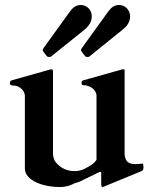

<svg xmlns="http://www.w3.org/2000/svg" viewBox="-20 -739 626 772"><path d="M392 13C394.5 12.4 400.1 10 401 10L549 -51C552 -52 554 -55 556 -58C556 -62 557 -64 557 -65C557 -67 557 -70 556 -74C556 -79 555 -81 554 -81L525 -79C494.9 -79 483 -91.4 481 -119V-456C482 -459 480 -460 477 -460H470C468 -459 466 -459 464 -458L315 -416C309.3 -414.1 308 -412.1 308 -405C308 -402 309 -400 310 -398C311 -398 313 -397 316 -396H324C326 -395 329 -395 331 -394C348.2 -390.2 365.9 -376.1 368 -357V-96C364 -90 358 -84 352 -79C332.3 -66.7 311.3 -51 281 -51C241.6 -51 217.4 -68.8 200 -92C196 -102 193 -112 193 -123V-452C193 -457 191 -460 188 -460H182C180 -459 178 -459 176 -458L27 -416C21.6 -414.2 20 -410.8 20 -404C20 -398.4 22.4 -396 28 -396C30 -395 32 -395 35 -395C56.4 -395 77.7 -376.9 80 -356V-62C80 -49 85 -37 94 -28C118.4 -0.8 169.9 13 221 13C245.7 13 263.5 6.3 280 -2C287 -4 294 -6 301 -9L379 -47C379 -48 379 -48 380 -48H382C385 -48 386 -47 387 -46V1C387 5.5 387.8 13 392 13ZM156 -529 167 -515C168.7 -511.5 172.3 -510 178 -510H182C184 -511 185 -512 187 -513L319 -619C332.2 -630.3 349 -647.2 349 -673C349 -698.9 329.9 -719 304 -719C284.4 -719 270.3 -705.8 260 -691L156 -547C155 -546 154 -544 154 -543C152 -542 152 -540 152 -538C152 -536 152 -534 154 -533C154 -532 155 -530 156 -529ZM458 -719C438.4 -719 424.3 -705.8 414 -691L310 -547C309 -546 308 -544 308 -543C306 -542 306 -540 306 -538C306 -536 306 -534 308 -533C308 -532 309 -530 310 -529L321 -515C322.7 -511.5 326.3 -510 332 -510H336C338 -511 339 -512 341 -513L472 -619C486.3 -629.8 503 -647 503 -673C503 -699.1 483.3 -719 458 -719Z"/></svg>

Font: fbb
Style: Bold
Weight: 400
Designer: David J. Perry, Michael Sharpe
Version: Version 1.045